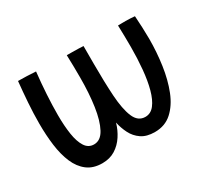

<svg xmlns="http://www.w3.org/2000/svg" viewBox="-108 -712 976 890"><g transform="rotate(-30 380.0 -267.0)"><path d="M213.5 -3.5Q165 -3.5 133.2 -27.8Q101.5 -52 83.5 -94.2Q65.5 -136.5 58.2 -191.5Q51 -246.5 51 -308.5Q51 -362.5 55 -419Q59 -475.5 64.5 -529.5Q83.5 -529.5 111.2 -528.5Q139 -527.5 159 -526Q152.5 -467 149 -409.2Q145.5 -351.5 145.5 -300Q145.5 -242.5 152.5 -197Q159.5 -151.5 176.5 -125Q193.5 -98.5 223.5 -98.5Q259 -98.5 280.5 -138.8Q302 -179 312 -247Q322 -315 322 -399Q322 -425 321.5 -459Q321 -493 320 -520Q330 -520 347.2 -519.8Q364.5 -519.5 381.5 -519.2Q398.5 -519 408.5 -518V-421.5Q408.5 -326 413.2 -251Q418 -176 436 -133Q454 -90 493.5 -90Q522.5 -90 542.2 -115.5Q562 -141 574 -185.2Q586 -229.5 591.2 -286.2Q596.5 -343 596.5 -404.5Q596.5 -427.5 596 -461.2Q595.5 -495 594.5 -520.5Q603.5 -520.5 614.2 -520.8Q625 -521 635.5 -521Q646.5 -521 660.5 -520.2Q674.5 -519.5 684 -518.5Q686 -491.5 687.5 -456.2Q689 -421 689 -395Q689 -323.5 679 -254.5Q669 -185.5 647 -129.8Q625 -74 588 -40.5Q551 -7 496.5 -7Q452.5 -7 425.2 -25.8Q398 -44.5 383.2 -73.8Q368.5 -103 361.5 -135.5Q352 -101 332.2 -70.8Q312.5 -40.5 283 -22Q253.5 -3.5 213.5 -3.5Z"/></g></svg>

Font: Grandstander
Style: Regular
Weight: 400
Designer: Tyler Finck
Foundry: Etcetera Type Co
Version: Version 1.200; ttfautohint (v1.8.3)